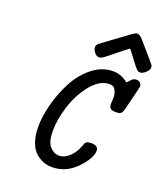

<svg xmlns="http://www.w3.org/2000/svg" viewBox="-156 -970 932 1083"><g transform="rotate(20 309.5 -428.5)"><path d="M133.8 -181.2Q133.8 -243.2 153.3 -317.1Q172.9 -391.1 208.5 -459.5Q244.1 -527.8 301.5 -573.5Q358.9 -619.1 425.8 -619.1Q473.6 -619.1 516.1 -585Q535.2 -606.9 543.5 -613Q551.8 -619.1 564 -619.1Q581.1 -619.1 588.6 -609.6Q596.2 -600.1 596.2 -589.8Q596.2 -584 559.1 -436Q555.2 -421.9 548.1 -415.5Q541 -409.2 535.9 -408.2Q530.8 -407.2 520 -407.2H512.2Q475.1 -407.2 475.1 -439.9Q475.1 -444.8 476.1 -458Q477.1 -471.2 477.1 -479Q477.1 -502.9 466.6 -523.4Q456.1 -543.9 432.1 -543.9Q372.1 -543.9 321 -480.5Q270 -417 244.6 -335.9Q219.2 -254.9 219.2 -188Q219.2 -121.1 243.7 -94Q268.1 -66.9 298.8 -66.9Q332 -66.9 361.1 -95Q390.1 -123 402.8 -159.2Q403.8 -161.1 406 -167Q408.2 -172.9 408.7 -174.3Q409.2 -175.8 411.1 -180.4Q413.1 -185.1 414.6 -186Q416 -187 419.4 -189.9Q422.9 -192.9 426.5 -193.4Q430.2 -193.8 435.1 -194.8Q439.9 -195.8 445.8 -195.8Q489.7 -195.8 490.2 -166Q490.2 -120.1 428.7 -56.2Q367.2 7.8 283.2 7.8Q258.3 7.8 234.6 -0.5Q210.9 -8.8 187 -28.8Q163.1 -48.8 148.4 -87.9Q133.8 -127 133.8 -181.2ZM280.8 -710.9Q280.8 -723.1 290.5 -732.9Q298.3 -739.7 453.6 -853Q470.7 -865.2 481 -865.2Q495.1 -865.2 515.6 -841.8Q611.8 -731.9 616.7 -723.1Q618.7 -718.3 618.7 -710.9Q618.7 -695.8 600.8 -679.9Q583 -664.1 568.8 -664.1Q564.9 -664.1 562.3 -664.6Q559.6 -665 556.6 -666.5Q553.7 -668 551.3 -669.9Q548.8 -671.9 544.2 -677Q539.6 -682.1 535.6 -687Q531.7 -691.9 524.7 -700.9Q517.6 -710 511.2 -719Q504.9 -728 493.4 -742.4Q481.9 -756.8 470.7 -772Q441.9 -751 405.3 -720.9Q368.7 -690.9 350.8 -678Q333 -665 322.8 -665Q305.7 -665 293.2 -681.9Q280.8 -698.7 280.8 -710.9Z"/></g></svg>

Font: CMU Typewriter Text
Style: BoldItalic
Weight: 700
Italic angle: -14.04°
Version: Version 0.7.0